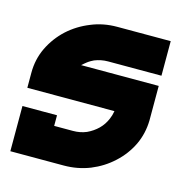

<svg xmlns="http://www.w3.org/2000/svg" viewBox="-80 -559 595 631"><g transform="rotate(15 217.5 -243.0)"><path d="M425.3 -333.5V-215.8Q424.3 -171.4 406.2 -132.8Q387.2 -93.3 354.5 -63.5Q322.3 -33.7 280.3 -16.6Q238.3 0 191.4 0H9.8V-153.8H127.4V-117.7H191.4Q215.8 -117.7 236.8 -126.5Q257.8 -136.2 273.9 -151.9Q289.6 -167.5 298.3 -188.5Q303.7 -200.7 306.2 -215.8H9.8V-267.1Q9.8 -313 28.8 -352.5Q48.3 -392.6 80.6 -422.4Q113.3 -452.1 155.3 -468.8Q195.8 -485.8 243.7 -485.8H425.3V-368.2H243.7Q220.2 -368.2 198.2 -359.4Q192.4 -356.4 188.7 -354.5Q185.1 -352.5 181.6 -350.1Q178.2 -347.7 176.3 -346.2Q174.3 -344.7 169.4 -340.6Q164.6 -336.4 161.1 -333.5Z"/></g></svg>

Font: Sangha Kali
Style: Regular
Weight: 400
Designer: Seslavinskaya Anna
Foundry: Popkern
Version: Version 2.000;PS 002.000;hotconv 1.0.88;makeotf.lib2.5.64775